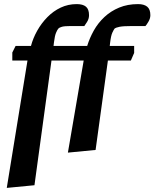

<svg xmlns="http://www.w3.org/2000/svg" viewBox="-20 -731 753 936"><path d="M13 185 114 -436H40V-475L56 -507H131Q141 -545 161.5 -581.5Q182 -618 211 -647.5Q240 -677 276 -694Q312 -711 354 -711Q384 -711 399 -698.5Q414 -686 414 -657Q414 -639 404 -623.5Q394 -608 391 -604H323Q295 -604 282 -600.5Q269 -597 264 -591Q260 -587 253.5 -572Q247 -557 243 -524L241 -507H405Q417 -546 437.5 -582.5Q458 -619 489 -648Q520 -677 561 -694Q602 -711 653 -711Q682 -711 697.5 -698.5Q713 -686 713 -657Q713 -641 703.5 -625Q694 -609 689 -604H622Q582 -604 563.5 -600.5Q545 -597 538 -591Q535 -587 528 -572.5Q521 -558 517 -524L515 -507H634V-473L618 -436H506L446 0L311 13L388 -436H231L148 172Z"/></svg>

Font: Faustina
Style: Bold Italic
Weight: 700
Italic angle: -8°
Designer: Alfonso Garcia
Foundry: http://www.omnibus-type.com
Version: Version 1.200